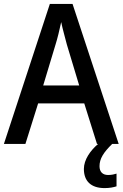

<svg xmlns="http://www.w3.org/2000/svg" viewBox="-20 -736 627 982"><path d="M476 0H482C442 34 409 81 409 128C409 190 445 226 515 226C541 226 560 222 576 217V152C566 155 552 159 533 159C505 159 489 143 489 114C489 76 509 44 554 0H587L351 -716H235L0 0H110L175 -207H411ZM322 -508 385 -299H201L264 -508C273 -536 285 -585 293 -623C299 -592 315 -536 322 -508Z"/></svg>

Font: Noto Sans Myanmar SemiCondensed Medium
Style: Regular
Weight: 500
Width: 4
Designer: Monotype Design Team
Foundry: Monotype Imaging Inc.
Version: Version 2.107